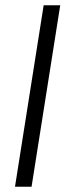

<svg xmlns="http://www.w3.org/2000/svg" viewBox="-20 -640 249 730"><path d="M37 70H100L209 -620H146Z"/></svg>

Font: Charger Pro
Style: LitExtObl
Weight: 300
Designer: Jasper
Foundry: Cannot Into Space Fonts
Version: Version 1.09